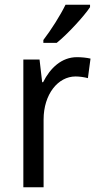

<svg xmlns="http://www.w3.org/2000/svg" viewBox="-20 -786 413 806"><path d="M358 -756V-766H255C233 -721 195 -661 162 -618V-606H218C263 -642 333 -718 358 -756ZM303 -546C239 -546 191 -501 161 -441H157L146 -536H78V0H163V-284C163 -391 224 -465 297 -465C314 -465 334 -462 349 -458L360 -540C343 -544 322 -546 303 -546Z"/></svg>

Font: Noto Sans Gurmukhi SemiCondensed
Style: Regular
Weight: 400
Width: 4
Designer: Jelle Bosma - Monotype Design Team
Foundry: Monotype Imaging Inc.
Version: Version 2.004